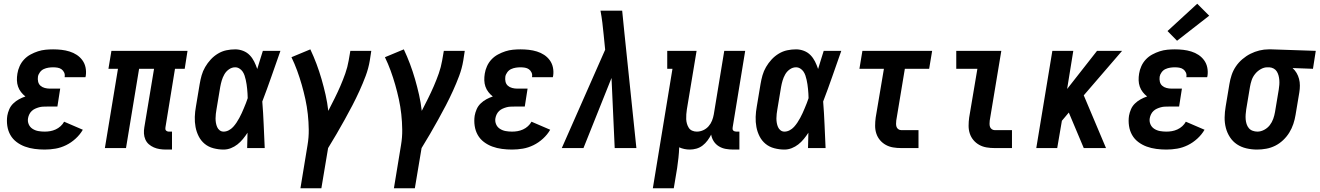

<svg xmlns="http://www.w3.org/2000/svg" viewBox="-20 -792 7058 1027"><path d="M219 8Q192 8 165 4.5Q138 1 113.5 -8Q89 -17 68.5 -32.5Q48 -48 35.5 -70Q23 -92 19 -119Q15 -146 19 -173Q22 -190 29.5 -207.5Q37 -225 51 -238.5Q65 -252 81.5 -261Q98 -270 116 -276Q103 -286 92.5 -299.5Q82 -313 76.5 -329Q71 -345 70.5 -362.5Q70 -380 73 -398Q76 -418 85 -438Q94 -458 109 -474Q124 -490 143.5 -500.5Q163 -511 183 -517.5Q203 -524 223.5 -526Q244 -528 264 -528Q287 -528 309 -525.5Q331 -523 352 -516.5Q373 -510 390.5 -498.5Q408 -487 420.5 -470Q433 -453 437.5 -431.5Q442 -410 439 -388Q438 -385 438 -383Q438 -381 437 -379H326Q326 -380 326 -380.5Q326 -381 326 -382Q328 -394 323 -404.5Q318 -415 309 -421.5Q300 -428 288 -430Q276 -432 264 -432Q252 -432 239 -430Q226 -428 214 -422.5Q202 -417 193.5 -405.5Q185 -394 183 -382Q181 -368 184 -355Q187 -342 196.5 -333.5Q206 -325 219.5 -321.5Q233 -318 246 -318H302L287 -222H231Q220 -222 209.5 -221.5Q199 -221 188.5 -218Q178 -215 168 -210.5Q158 -206 150 -198.5Q142 -191 137 -181Q132 -171 130 -160Q127 -143 133.5 -127.5Q140 -112 154 -103Q168 -94 184.5 -91Q201 -88 219 -88Q234 -88 248.5 -90.5Q263 -93 277.5 -99.5Q292 -106 304 -117Q316 -128 323 -141L423 -98Q408 -72 384.5 -50.5Q361 -29 333.5 -15.5Q306 -2 277 3Q248 8 219 8Z M868 8Q851 8 834.5 5.5Q818 3 803 -3.5Q788 -10 776 -20.5Q764 -31 757.5 -46Q751 -61 750 -77.5Q749 -94 752 -111L804 -424H724L654 0H541L611 -424H560L576 -520H983L968 -424H916L865 -111Q864 -107 864.5 -102Q865 -97 868 -94Q871 -91 875 -89.5Q879 -88 884 -88H900V8Z M1176 8Q1149 8 1122 1Q1095 -6 1075 -22.5Q1055 -39 1043 -62.5Q1031 -86 1026 -112.5Q1021 -139 1022 -167Q1023 -195 1028 -222L1048 -342Q1052 -366 1058.5 -389Q1065 -412 1077.5 -433.5Q1090 -455 1107 -473.5Q1124 -492 1145.5 -505Q1167 -518 1190.5 -523Q1214 -528 1238 -528Q1260 -528 1280.5 -520Q1301 -512 1315.5 -497Q1330 -482 1339.5 -463Q1349 -444 1356 -423Q1363 -448 1371 -472Q1379 -496 1386 -520H1480Q1456 -452 1432.5 -384.5Q1409 -317 1383 -249Q1388 -187 1390.5 -124.5Q1393 -62 1396 0H1302Q1303 -20 1303 -40.5Q1303 -61 1304 -82Q1293 -65 1279.5 -48.5Q1266 -32 1250 -19.5Q1234 -7 1215 0.5Q1196 8 1176 8ZM1176 -88Q1190 -88 1203.5 -95Q1217 -102 1227 -113Q1237 -124 1245 -136Q1253 -148 1260 -161Q1267 -174 1273 -187Q1279 -200 1284.5 -213.5Q1290 -227 1295.5 -240.5Q1301 -254 1305 -267Q1305 -279 1304 -291.5Q1303 -304 1302 -316.5Q1301 -329 1299 -341Q1297 -353 1294.5 -365Q1292 -377 1288 -388.5Q1284 -400 1277.5 -409.5Q1271 -419 1260.5 -425.5Q1250 -432 1238 -432Q1220 -432 1204.5 -421Q1189 -410 1180 -394Q1171 -378 1166 -361Q1161 -344 1158 -327L1138 -207Q1136 -195 1134.5 -183Q1133 -171 1133 -158.5Q1133 -146 1135 -134.5Q1137 -123 1141.5 -112.5Q1146 -102 1155 -95Q1164 -88 1176 -88Z M1587 215 1625 -16Q1632 -57 1631.5 -98.5Q1631 -140 1626.5 -181Q1622 -222 1613.5 -261Q1605 -300 1594 -338.5Q1583 -377 1569.5 -414Q1556 -451 1539 -486L1640 -528Q1658 -490 1673 -450Q1688 -410 1700 -368.5Q1712 -327 1721.5 -285Q1731 -243 1736 -199Q1753 -232 1769.5 -265Q1786 -298 1800.5 -331.5Q1815 -365 1827 -399Q1839 -433 1845 -468L1854 -520H1966L1958 -468Q1951 -426 1936 -386Q1921 -346 1903 -306.5Q1885 -267 1865 -228.5Q1845 -190 1823.5 -151.5Q1802 -113 1780 -75Q1758 -37 1735 0L1699 215Z M2087 215 2125 -16Q2132 -57 2131.5 -98.5Q2131 -140 2126.5 -181Q2122 -222 2113.5 -261Q2105 -300 2094 -338.5Q2083 -377 2069.5 -414Q2056 -451 2039 -486L2140 -528Q2158 -490 2173 -450Q2188 -410 2200 -368.5Q2212 -327 2221.5 -285Q2231 -243 2236 -199Q2253 -232 2269.5 -265Q2286 -298 2300.5 -331.5Q2315 -365 2327 -399Q2339 -433 2345 -468L2354 -520H2466L2458 -468Q2451 -426 2436 -386Q2421 -346 2403 -306.5Q2385 -267 2365 -228.5Q2345 -190 2323.5 -151.5Q2302 -113 2280 -75Q2258 -37 2235 0L2199 215Z M2719 8Q2692 8 2665 4.5Q2638 1 2613.5 -8Q2589 -17 2568.5 -32.5Q2548 -48 2535.5 -70Q2523 -92 2519 -119Q2515 -146 2519 -173Q2522 -190 2529.5 -207.5Q2537 -225 2551 -238.5Q2565 -252 2581.5 -261Q2598 -270 2616 -276Q2603 -286 2592.5 -299.5Q2582 -313 2576.5 -329Q2571 -345 2570.5 -362.5Q2570 -380 2573 -398Q2576 -418 2585 -438Q2594 -458 2609 -474Q2624 -490 2643.5 -500.5Q2663 -511 2683 -517.5Q2703 -524 2723.5 -526Q2744 -528 2764 -528Q2787 -528 2809 -525.5Q2831 -523 2852 -516.5Q2873 -510 2890.5 -498.5Q2908 -487 2920.5 -470Q2933 -453 2937.5 -431.5Q2942 -410 2939 -388Q2938 -385 2938 -383Q2938 -381 2937 -379H2826Q2826 -380 2826 -380.5Q2826 -381 2826 -382Q2828 -394 2823 -404.5Q2818 -415 2809 -421.5Q2800 -428 2788 -430Q2776 -432 2764 -432Q2752 -432 2739 -430Q2726 -428 2714 -422.5Q2702 -417 2693.5 -405.5Q2685 -394 2683 -382Q2681 -368 2684 -355Q2687 -342 2696.5 -333.5Q2706 -325 2719.5 -321.5Q2733 -318 2746 -318H2802L2787 -222H2731Q2720 -222 2709.5 -221.5Q2699 -221 2688.5 -218Q2678 -215 2668 -210.5Q2658 -206 2650 -198.5Q2642 -191 2637 -181Q2632 -171 2630 -160Q2627 -143 2633.5 -127.5Q2640 -112 2654 -103Q2668 -94 2684.5 -91Q2701 -88 2719 -88Q2734 -88 2748.5 -90.5Q2763 -93 2777.5 -99.5Q2792 -106 2804 -117Q2816 -128 2823 -141L2923 -98Q2908 -72 2884.5 -50.5Q2861 -29 2833.5 -15.5Q2806 -2 2777 3Q2748 8 2719 8Z M2985 0 3217 -526 3209 -606Q3206 -638 3202 -670.5Q3198 -703 3192 -735H3308L3320 -615L3384 0H3268L3251 -375L3101 0Z M3472 215 3577 -424H3549V-520H3706L3654 -207Q3652 -194 3651 -180.5Q3650 -167 3650.5 -154.5Q3651 -142 3654.5 -130Q3658 -118 3664.5 -108Q3671 -98 3682.5 -93Q3694 -88 3707 -88Q3725 -88 3741.5 -95.5Q3758 -103 3770 -116.5Q3782 -130 3788.5 -146.5Q3795 -163 3798 -180L3854 -520H3966L3899 -111Q3898 -107 3898.5 -102Q3899 -97 3902 -94Q3905 -91 3909.5 -89.5Q3914 -88 3918 -88H3935V8H3902Q3882 8 3862 4.5Q3842 1 3825 -9.5Q3808 -20 3797.5 -36.5Q3787 -53 3784 -72Q3776 -56 3764.5 -40.5Q3753 -25 3738 -13.5Q3723 -2 3705 3Q3687 8 3670 8Q3655 8 3640.5 5Q3626 2 3613 -4Q3612 24 3609 52Q3606 80 3602 107L3584 215Z M4176 8Q4149 8 4122 1Q4095 -6 4075 -22.5Q4055 -39 4043 -62.5Q4031 -86 4026 -112.5Q4021 -139 4022 -167Q4023 -195 4028 -222L4048 -342Q4052 -366 4058.5 -389Q4065 -412 4077.5 -433.5Q4090 -455 4107 -473.5Q4124 -492 4145.5 -505Q4167 -518 4190.5 -523Q4214 -528 4238 -528Q4260 -528 4280.5 -520Q4301 -512 4315.5 -497Q4330 -482 4339.5 -463Q4349 -444 4356 -423Q4363 -448 4371 -472Q4379 -496 4386 -520H4480Q4456 -452 4432.5 -384.5Q4409 -317 4383 -249Q4388 -187 4390.5 -124.5Q4393 -62 4396 0H4302Q4303 -20 4303 -40.5Q4303 -61 4304 -82Q4293 -65 4279.5 -48.5Q4266 -32 4250 -19.5Q4234 -7 4215 0.5Q4196 8 4176 8ZM4176 -88Q4190 -88 4203.5 -95Q4217 -102 4227 -113Q4237 -124 4245 -136Q4253 -148 4260 -161Q4267 -174 4273 -187Q4279 -200 4284.5 -213.5Q4290 -227 4295.5 -240.5Q4301 -254 4305 -267Q4305 -279 4304 -291.5Q4303 -304 4302 -316.5Q4301 -329 4299 -341Q4297 -353 4294.5 -365Q4292 -377 4288 -388.5Q4284 -400 4277.5 -409.5Q4271 -419 4260.5 -425.5Q4250 -432 4238 -432Q4220 -432 4204.5 -421Q4189 -410 4180 -394Q4171 -378 4166 -361Q4161 -344 4158 -327L4138 -207Q4136 -195 4134.5 -183Q4133 -171 4133 -158.5Q4133 -146 4135 -134.5Q4137 -123 4141.5 -112.5Q4146 -102 4155 -95Q4164 -88 4176 -88Z M4800 0Q4778 0 4757 -3.5Q4736 -7 4718 -17Q4700 -27 4687 -42.5Q4674 -58 4667.5 -77.5Q4661 -97 4661 -119Q4661 -141 4664 -163L4708 -424H4577L4593 -520H4966L4950 -424H4820L4774 -147Q4773 -138 4773 -129.5Q4773 -121 4775.5 -113.5Q4778 -106 4785 -101Q4792 -96 4800 -96H4893V0Z M5300 0Q5278 0 5257 -3.5Q5236 -7 5218 -17Q5200 -27 5187 -42.5Q5174 -58 5167.5 -77.5Q5161 -97 5161 -119Q5161 -141 5164 -163L5208 -424H5095V-520H5336L5274 -147Q5273 -138 5273 -129.5Q5273 -121 5275.5 -113.5Q5278 -106 5285 -101Q5292 -96 5300 -96H5393V0Z M5523 0 5609 -520H5721L5688 -316L5848 -520H5982L5777 -282L5896 0H5777L5697 -190L5660 -146L5635 0Z M6219 8Q6192 8 6165 4.5Q6138 1 6113.5 -8Q6089 -17 6068.5 -32.5Q6048 -48 6035.5 -70Q6023 -92 6019 -119Q6015 -146 6019 -173Q6022 -190 6029.5 -207.5Q6037 -225 6051 -238.5Q6065 -252 6081.5 -261Q6098 -270 6116 -276Q6103 -286 6092.5 -299.5Q6082 -313 6076.5 -329Q6071 -345 6070.5 -362.5Q6070 -380 6073 -398Q6076 -418 6085 -438Q6094 -458 6109 -474Q6124 -490 6143.5 -500.5Q6163 -511 6183 -517.5Q6203 -524 6223.5 -526Q6244 -528 6264 -528Q6287 -528 6309 -525.5Q6331 -523 6352 -516.5Q6373 -510 6390.5 -498.5Q6408 -487 6420.5 -470Q6433 -453 6437.5 -431.5Q6442 -410 6439 -388Q6438 -385 6438 -383Q6438 -381 6437 -379H6326Q6326 -380 6326 -380.5Q6326 -381 6326 -382Q6328 -394 6323 -404.5Q6318 -415 6309 -421.5Q6300 -428 6288 -430Q6276 -432 6264 -432Q6252 -432 6239 -430Q6226 -428 6214 -422.5Q6202 -417 6193.5 -405.5Q6185 -394 6183 -382Q6181 -368 6184 -355Q6187 -342 6196.5 -333.5Q6206 -325 6219.5 -321.5Q6233 -318 6246 -318H6302L6287 -222H6231Q6220 -222 6209.5 -221.5Q6199 -221 6188.5 -218Q6178 -215 6168 -210.5Q6158 -206 6150 -198.5Q6142 -191 6137 -181Q6132 -171 6130 -160Q6127 -143 6133.5 -127.5Q6140 -112 6154 -103Q6168 -94 6184.5 -91Q6201 -88 6219 -88Q6234 -88 6248.5 -90.5Q6263 -93 6277.5 -99.5Q6292 -106 6304 -117Q6316 -128 6323 -141L6423 -98Q6408 -72 6384.5 -50.5Q6361 -29 6333.5 -15.5Q6306 -2 6277 3Q6248 8 6219 8ZM6276 -574 6225 -626 6384 -772 6448 -708Z M6704 8Q6675 8 6647 1.5Q6619 -5 6596.5 -20Q6574 -35 6559 -58Q6544 -81 6537 -108Q6530 -135 6530.5 -164Q6531 -193 6536 -222L6556 -342Q6560 -367 6568 -391Q6576 -415 6590.5 -436.5Q6605 -458 6625.5 -475.5Q6646 -493 6669 -504.5Q6692 -516 6716.5 -522Q6741 -528 6766 -528Q6770 -528 6773.5 -528Q6777 -528 6781 -528L7018 -520L7003 -424L6894 -428Q6907 -416 6915.5 -401.5Q6924 -387 6928.5 -370Q6933 -353 6933 -334.5Q6933 -316 6930 -298L6910 -178Q6906 -153 6898 -129Q6890 -105 6876.5 -83Q6863 -61 6843.5 -42.5Q6824 -24 6801 -12.5Q6778 -1 6753 3.5Q6728 8 6704 8ZM6706 -88Q6724 -88 6742 -97.5Q6760 -107 6772 -122.5Q6784 -138 6790.5 -156.5Q6797 -175 6800 -193L6820 -313Q6822 -326 6823 -338.5Q6824 -351 6823 -363.5Q6822 -376 6819 -387.5Q6816 -399 6810 -409Q6804 -419 6793.5 -425Q6783 -431 6770 -432H6765Q6764 -432 6762.5 -432Q6761 -432 6759 -432Q6741 -432 6723.5 -422Q6706 -412 6693.5 -396.5Q6681 -381 6675 -363Q6669 -345 6666 -327L6646 -207Q6644 -193 6643 -180Q6642 -167 6643 -154Q6644 -141 6648 -128.5Q6652 -116 6660 -106.5Q6668 -97 6680.5 -92.5Q6693 -88 6706 -88Z"/></svg>

Font: Iosevka Gothic
Style: Bold Italic
Weight: 700
Italic angle: -9°
Monospace: yes
Designer: Belleve Invis
Foundry: Belleve Invis
Version: Version 15.5.1; ttfautohint (v1.8.4)